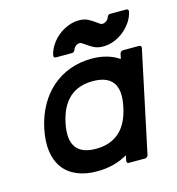

<svg xmlns="http://www.w3.org/2000/svg" viewBox="-89 -631 661 719"><g transform="rotate(-15 241.0 -272.0)"><path d="M474.1 -403.3Q478 -403.3 480.5 -400.4Q482.9 -397.5 481.9 -393.6L398.4 0Q397.5 3.9 393.8 6.8Q390.1 9.8 386.2 9.8H323.2Q319.3 9.8 317.1 6.8Q314.9 3.9 315.9 0L319.8 -20.5Q267.6 9.8 201.7 9.8Q156.7 9.8 123.8 -4.2Q90.8 -18.1 71 -44.7Q51.3 -71.3 45.9 -109.6Q40.5 -147.9 50.8 -196.8Q61 -245.1 82.8 -283.4Q104.5 -321.8 135.5 -348.4Q166.5 -375 205.6 -389.2Q244.6 -403.3 289.6 -403.3Q321.3 -403.3 348.1 -395.5Q375 -387.7 395 -373.5L399.4 -393.6Q400.4 -397.5 403.8 -400.4Q407.2 -403.3 411.1 -403.3ZM349.1 -290.5Q327.1 -320.8 272 -320.8Q159.7 -320.8 133.3 -196.8Q106.9 -72.8 219.2 -72.8Q273.9 -72.8 309.1 -103.3Q344.2 -133.8 357.4 -196.8Q371.1 -260.3 349.1 -290.5ZM161.6 -442.4Q157.7 -442.4 155.3 -445.3Q152.8 -448.2 153.8 -452.1Q158.2 -473.1 170.7 -491.7Q183.1 -510.3 200.4 -524.2Q217.8 -538.1 238.5 -546.1Q259.3 -554.2 280.3 -554.2Q301.8 -554.2 316.4 -546.1Q331.1 -538.1 342.3 -529.8Q348.6 -525.4 353.3 -522Q357.9 -518.6 361.8 -518.6Q370.6 -518.6 378.4 -524.2Q386.2 -529.8 388.2 -537.6Q389.2 -541.5 392.6 -544.4Q396 -547.4 399.9 -547.4H462.9Q466.8 -547.4 469.2 -544.4Q471.7 -541.5 470.7 -537.6Q466.3 -516.6 453.9 -498.3Q441.4 -480 424.3 -466.1Q407.2 -452.1 386.5 -444.1Q365.7 -436 344.2 -436Q322.3 -436 307.4 -444.1Q292.5 -452.1 281.2 -460.4Q274.4 -464.8 270 -468Q265.6 -471.2 262.7 -471.2Q252.9 -471.2 245.6 -465.3Q238.3 -459.5 236.3 -452.1Q235.4 -448.2 231.9 -445.3Q228.5 -442.4 224.6 -442.4Z"/></g></svg>

Font: Fibel Nord
Style: Bold Italic
Weight: 700
Designer: Peter Wiegel
Foundry: Peter Wioegel
Version: Version 000.000